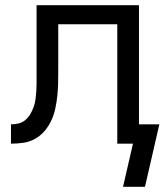

<svg xmlns="http://www.w3.org/2000/svg" viewBox="-20 -550 640 735"><path d="M535 165H451L489 0H429V-457H203V-282Q203 -281 203 -281Q203 -281 203 -281V-280Q203 -256 202.5 -231.5Q202 -207 199.5 -183.5Q197 -160 192 -136Q187 -112 177 -90Q167 -68 151.5 -49.5Q136 -31 115 -19Q94 -7 70 -3.5Q46 0 22 0V-74Q37 -74 51.5 -77.5Q66 -81 77.5 -91Q89 -101 96.5 -114Q104 -127 109 -141Q114 -155 116 -170Q118 -185 119 -200Q120 -215 120 -229.5Q120 -244 120 -259Q120 -262 120 -264Q120 -266 120 -268V-274Q120 -277 120 -279Q120 -281 120 -283V-530H512V-74H590Z"/></svg>

Font: Iosevka Mono
Style: Regular
Weight: 400
Designer: Belleve Invis
Foundry: Belleve Invis
Version: Version 11.1.1